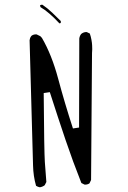

<svg xmlns="http://www.w3.org/2000/svg" viewBox="-20 -816 540 811"><path d="M231.4 -717.3Q234.4 -717.3 236.8 -719.7V-727.1Q196.3 -767.6 179.7 -780.8Q169.9 -788.6 159.2 -795.9Q158.7 -795.9 156 -795.9Q153.3 -795.9 149.9 -794.4Q149.4 -794.4 149.4 -793.5Q149.4 -789.1 151.4 -785.6Q186.5 -765.1 231 -717.3Q231.4 -717.3 231.4 -717.3ZM338.9 -36.1Q350.1 -36.1 357.9 -41.5L364.7 -55.7L368.7 -591.8Q369.6 -601.1 369.6 -608.4Q369.6 -615.7 369.1 -625.2Q368.7 -634.8 366.2 -648.2Q363.8 -661.6 359.4 -674.3L347.2 -680.2Q346.2 -680.7 345.2 -680.7Q332.5 -680.7 322.8 -672.4Q316.4 -664.1 314.9 -653.3L314 -277.3L288.1 -273.4Q252.9 -381.8 225.8 -483.2Q198.7 -584.5 157.2 -655.8L150.4 -663.1L135.3 -670.4Q133.8 -670.9 132.8 -670.9Q120.6 -670.9 112.8 -664.6Q108.4 -659.2 106.9 -654.3Q105.5 -649.4 105 -646L119.6 -116.7Q120.6 -71.8 132.3 -31.2Q139.6 -26.4 148.4 -24.9Q160.2 -26.9 168.9 -33.7L175.8 -47.4Q172.4 -89.8 169.4 -132.1Q166.5 -174.3 164.6 -422.9L190.4 -426.8Q225.6 -317.4 256.8 -225.1Q288.1 -132.8 323.7 -43L336.4 -36.6Q337.9 -36.1 338.9 -36.1Z"/></svg>

Font: NaikaiFont
Style: ExtraLight
Weight: 200
Version: Version 1.89